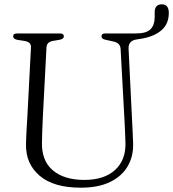

<svg xmlns="http://www.w3.org/2000/svg" viewBox="-20 -855 802 890"><path d="M557.5 -289 539 -629Q537 -656 506 -662.5L468 -671Q450.5 -674.5 450.5 -686.5Q450.5 -700 467.5 -700H610Q659 -700 678 -719.8Q697 -739.5 697 -775.5V-797.5Q697 -835 730 -835Q762.5 -835 762.5 -795Q762.5 -745.5 730 -716.2Q697.5 -687 640.5 -676.5L612.5 -672Q574 -666 576 -628.5L592.5 -291Q593.5 -265.5 595 -241Q596.5 -216.5 597 -190.5Q599 -131.5 572.2 -85Q545.5 -38.5 491 -11.8Q436.5 15 354.5 15Q228 15 163.2 -40.8Q98.5 -96.5 100.5 -187Q100.5 -202.5 101.8 -226.8Q103 -251 104.5 -275.8Q106 -300.5 107 -318L123.5 -634.5Q125 -660 95 -665L59.5 -670.5Q41 -674.5 41 -686.5Q41 -700 59 -700H258.5Q276 -700 276 -686.5Q276 -675 258 -671L223.5 -665Q197 -660 195.5 -635.5L179 -320.5Q177 -282.5 176 -252Q175 -221.5 174.5 -196.5Q172 -110.5 224.5 -65.8Q277 -21 371 -21Q463 -21 513.5 -67.2Q564 -113.5 561.5 -194.5Q560.5 -225 559.5 -247.2Q558.5 -269.5 557.5 -289Z"/></svg>

Font: Fraunces 72pt Soft Light
Style: Regular
Weight: 300
Version: Version 1.000;[b76b70a41]